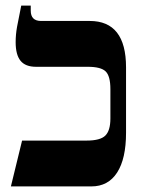

<svg xmlns="http://www.w3.org/2000/svg" viewBox="-20 -667 507 687"><path d="M19 0 59 -164H290Q339 -164 357 -182Q375 -200 375 -243V-348Q375 -395 358 -411.5Q341 -428 294 -428H109Q71 -428 53.5 -449.5Q36 -471 36 -516Q36 -543 41 -571Q46 -599 56 -647H90V-629Q90 -592 127 -592H301Q431 -592 431 -426V-192Q431 -99 399 -49.5Q367 0 307 0Z"/></svg>

Font: Noto Serif Hebrew Condensed ExtraBold
Style: Regular
Weight: 800
Width: 3
Designer: Monotype Design Team
Foundry: Monotype Imaging Inc.
Version: Version 2.004; ttfautohint (v1.8.4.7-5d5b)